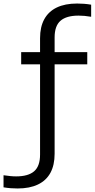

<svg xmlns="http://www.w3.org/2000/svg" viewBox="-108 -838 536 1088"><path d="M-8 230Q-27.5 230 -47.2 228.5Q-67 227 -88 223.5V155Q-65.5 158 -49.5 159.8Q-33.5 161.5 -16.5 161.5Q52 161.5 85.5 132.5Q119 103.5 119 38V-621.5Q119 -685.5 143 -729.2Q167 -773 213.8 -795.5Q260.5 -818 329 -818Q348.5 -818 368.2 -816.5Q388 -815 408.5 -811.5V-743Q387 -746.5 370.8 -748Q354.5 -749.5 337 -749.5Q268.5 -749.5 235 -720.5Q201.5 -691.5 201.5 -626V33.5Q201.5 97.5 177.8 141.2Q154 185 107 207.5Q60 230 -8 230ZM12 -473.5V-542.5H386.5V-473.5Z"/></svg>

Font: Encode Sans SC SemiExpanded
Style: Regular
Weight: 400
Width: 6
Designer: Multiple Designers
Foundry: Impallari Type
Version: Version 3.002